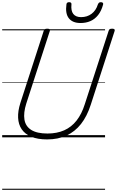

<svg xmlns="http://www.w3.org/2000/svg" viewBox="-20 -1259 1072 1760"><path d="M412 19Q325 19 267 -5.5Q209 -30 179 -74Q149 -118 146 -179.5Q143 -241 167 -316L381 -977Q384 -987 391 -991.5Q398 -996 414 -996Q428 -996 434.5 -991.5Q441 -987 437 -976L221 -310Q194 -225 204 -163Q214 -101 266.5 -68Q319 -35 415 -35Q502 -35 568.5 -64.5Q635 -94 682 -154Q729 -214 757 -303L976 -977Q979 -987 985.5 -991.5Q992 -996 1008 -996Q1037 -996 1031 -976L812 -299Q778 -193 722.5 -122.5Q667 -52 589.5 -16.5Q512 19 412 19ZM718 -1048Q646 -1048 611.5 -1091Q577 -1134 589 -1219Q590 -1229 596 -1234Q602 -1239 614 -1239Q625 -1239 630.5 -1234Q636 -1229 635 -1219Q629 -1160 652 -1131Q675 -1102 723 -1102Q779 -1102 819.5 -1132.5Q860 -1163 877 -1218Q882 -1230 888 -1234.5Q894 -1239 905 -1239Q917 -1239 922.5 -1233Q928 -1227 925 -1217Q909 -1158 879 -1120.5Q849 -1083 808.5 -1065.5Q768 -1048 718 -1048ZM0 471H943V481H0ZM0 -20H943V0H0ZM0 -505H943V-500H0ZM0 -991H943V-981H0Z"/></svg>

Font: Playwrite IE Guides
Style: Regular
Weight: 400
Designer: Veronika Burian, José Scaglione
Foundry: TypeTogether
Version: Version 1.003